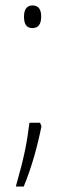

<svg xmlns="http://www.w3.org/2000/svg" viewBox="-20 -554 227 704"><path d="M68 -493C68 -467 76 -451 99 -451C120 -451 131 -465 131 -493C131 -520 121 -534 99 -534C76 -534 68 -516 68 -493ZM132 -91 127 -104H88C78 -26 69 21 38 130H67C97 58 119 -25 132 -91Z"/></svg>

Font: Noto Sans Lao UI ExtCond ExtLt
Style: Regular
Weight: 200
Width: 2
Designer: Monotype Design Team
Foundry: Monotype Imaging Inc.
Version: Version 2.000